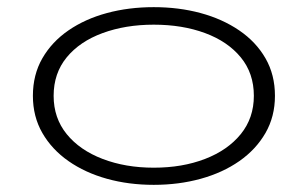

<svg xmlns="http://www.w3.org/2000/svg" viewBox="-20 -503 861 537"><path d="M410 14Q340 14 279 -3Q218 -20 171.5 -52.5Q125 -85 98.5 -131Q72 -177 72 -235Q72 -294 98.5 -340Q125 -386 171.5 -418Q218 -450 279 -466.5Q340 -483 410 -483Q480 -483 541 -466.5Q602 -450 649 -418Q696 -386 722.5 -340Q749 -294 749 -235Q749 -177 722.5 -131Q696 -85 649.5 -52.5Q603 -20 541.5 -3Q480 14 410 14ZM410 -34Q490 -34 553.5 -58.5Q617 -83 653.5 -128Q690 -173 690 -235Q690 -298 653.5 -342.5Q617 -387 553.5 -410.5Q490 -434 410 -434Q331 -434 267 -410.5Q203 -387 166.5 -342.5Q130 -298 130 -235Q130 -173 166.5 -128Q203 -83 267 -58.5Q331 -34 410 -34Z"/></svg>

Font: BioRhyme SemiExpanded Light
Style: Regular
Weight: 300
Width: 6
Designer: Aoife Mooney
Foundry: Aoife Mooney Type
Version: Version 1.600;gftools[0.9.33]